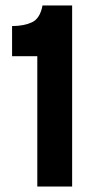

<svg xmlns="http://www.w3.org/2000/svg" viewBox="-20 -680 343 700"><path d="M116 0V-475H24V-585Q66 -585 96 -598.5Q126 -612 135 -660H243V0Z"/></svg>

Font: Bricolage Grotesque 60pt SemiBold
Style: Regular
Weight: 600
Version: Version 1.001;gftools[0.9.33.dev8+g029e19f]